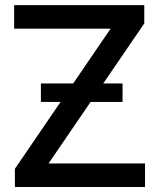

<svg xmlns="http://www.w3.org/2000/svg" viewBox="-20 -748 637 768"><path d="M39.6 0V-72.8L422.4 -633.3H36.6V-727.5H557.1V-654.3L174.3 -94.2H560.1V0ZM143.6 -340.3V-414.1H470.2V-340.3Z"/></svg>

Font: Inter Tight Medium
Style: Regular
Weight: 500
Designer: Rasmus Andersson
Foundry: rsms
Version: Version 3.004; ttfautohint (v1.8.4.7-5d5b)